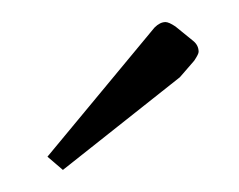

<svg xmlns="http://www.w3.org/2000/svg" viewBox="-20 -716 217 174"><path d="M139 -692 155 -679Q160 -675 160 -669Q160 -667 156 -661L143 -646L37 -562L23 -574L120 -691Q125 -696 130 -696Q133 -696 139 -692Z"/></svg>

Font: FoglihtenNo06
Style: Regular
Weight: 500
Designer: gluk (gluksza@wp.pl)
Foundry: gluk (gluksza@wp.pl)
Version: Version 0.76